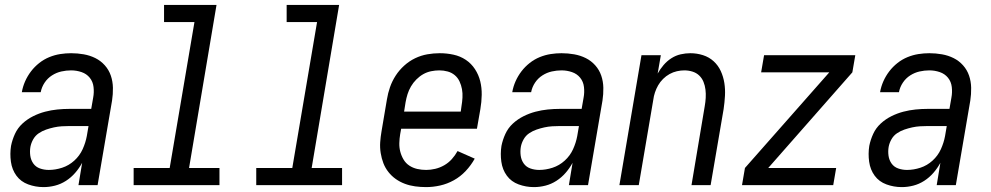

<svg xmlns="http://www.w3.org/2000/svg" viewBox="-20 -755 4040 783"><path d="M157 8Q125 8 95 -3Q65 -14 47 -38.5Q29 -63 24.5 -95.5Q20 -128 25 -160Q30 -185 41 -209Q52 -233 71.5 -251Q91 -269 115 -281Q139 -293 164 -299.5Q189 -306 214 -308.5Q239 -311 264 -311H352L360 -357Q364 -378 361.5 -400Q359 -422 346 -438Q333 -454 312.5 -461Q292 -468 270 -468Q250 -468 230 -463.5Q210 -459 192 -447.5Q174 -436 162 -418Q150 -400 146 -379H69Q73 -402 82.5 -423.5Q92 -445 106.5 -464Q121 -483 140 -498Q159 -513 181 -522Q203 -531 225.5 -534.5Q248 -538 270 -538Q296 -538 321.5 -533.5Q347 -529 369 -518Q391 -507 407.5 -488.5Q424 -470 432 -446.5Q440 -423 440.5 -397Q441 -371 437 -345L378 0H300L315 -91Q303 -69 286.5 -50Q270 -31 249 -17.5Q228 -4 204.5 2Q181 8 158 8ZM179 -62Q206 -62 233.5 -71Q261 -80 283 -100Q305 -120 317 -146.5Q329 -173 334 -200L341 -241H264Q248 -241 232 -240Q216 -239 200 -235.5Q184 -232 168 -226.5Q152 -221 138 -211.5Q124 -202 115.5 -187Q107 -172 104 -156Q101 -138 103.5 -120Q106 -102 116 -88Q126 -74 143 -68Q160 -62 179 -62Z M525 0V-70H672L773 -665H649V-735H863L751 -70H875V0Z M1025 0V-70H1172L1273 -665H1149V-735H1363L1251 -70H1375V0Z M1718 8Q1695 8 1673 5Q1651 2 1631 -5.5Q1611 -13 1594 -25Q1577 -37 1564 -53.5Q1551 -70 1543.5 -89.5Q1536 -109 1532.5 -131Q1529 -153 1530.5 -175Q1532 -197 1536 -220L1558 -350Q1562 -375 1570.5 -399.5Q1579 -424 1593.5 -446.5Q1608 -469 1628.5 -487.5Q1649 -506 1673 -517.5Q1697 -529 1722.5 -533.5Q1748 -538 1773 -538Q1802 -538 1829.5 -532Q1857 -526 1879.5 -511Q1902 -496 1917 -473Q1932 -450 1938.5 -423.5Q1945 -397 1944.5 -368Q1944 -339 1939 -310L1925 -230H1616L1612 -208Q1609 -190 1608.5 -171.5Q1608 -153 1612.5 -136Q1617 -119 1626 -104Q1635 -89 1649.5 -79.5Q1664 -70 1681.5 -66Q1699 -62 1718 -62Q1736 -62 1755 -66.5Q1774 -71 1791.5 -81Q1809 -91 1822.5 -106Q1836 -121 1846 -139L1916 -108Q1901 -81 1879.5 -58Q1858 -35 1831 -20Q1804 -5 1775 1.5Q1746 8 1718 8ZM1628 -300H1859L1862 -322Q1865 -339 1866 -357Q1867 -375 1864 -391.5Q1861 -408 1854 -423Q1847 -438 1834.5 -448.5Q1822 -459 1805.5 -463.5Q1789 -468 1772 -468Q1755 -468 1738 -464.5Q1721 -461 1706 -452.5Q1691 -444 1678 -431Q1665 -418 1656 -402.5Q1647 -387 1642 -371Q1637 -355 1634 -338Z M2157 8Q2125 8 2095 -3Q2065 -14 2047 -38.5Q2029 -63 2024.5 -95.5Q2020 -128 2025 -160Q2030 -185 2041 -209Q2052 -233 2071.5 -251Q2091 -269 2115 -281Q2139 -293 2164 -299.5Q2189 -306 2214 -308.5Q2239 -311 2264 -311H2352L2360 -357Q2364 -378 2361.5 -400Q2359 -422 2346 -438Q2333 -454 2312.5 -461Q2292 -468 2270 -468Q2250 -468 2230 -463.5Q2210 -459 2192 -447.5Q2174 -436 2162 -418Q2150 -400 2146 -379H2069Q2073 -402 2082.5 -423.5Q2092 -445 2106.5 -464Q2121 -483 2140 -498Q2159 -513 2181 -522Q2203 -531 2225.5 -534.5Q2248 -538 2270 -538Q2296 -538 2321.5 -533.5Q2347 -529 2369 -518Q2391 -507 2407.5 -488.5Q2424 -470 2432 -446.5Q2440 -423 2440.5 -397Q2441 -371 2437 -345L2378 0H2300L2315 -91Q2303 -69 2286.5 -50Q2270 -31 2249 -17.5Q2228 -4 2204.5 2Q2181 8 2158 8ZM2179 -62Q2206 -62 2233.5 -71Q2261 -80 2283 -100Q2305 -120 2317 -146.5Q2329 -173 2334 -200L2341 -241H2264Q2248 -241 2232 -240Q2216 -239 2200 -235.5Q2184 -232 2168 -226.5Q2152 -221 2138 -211.5Q2124 -202 2115.5 -187Q2107 -172 2104 -156Q2101 -138 2103.5 -120Q2106 -102 2116 -88Q2126 -74 2143 -68Q2160 -62 2179 -62Z M2506 0 2596 -530H2675L2662 -455Q2672 -473 2686 -489.5Q2700 -506 2718 -517.5Q2736 -529 2756 -533.5Q2776 -538 2795 -538Q2822 -538 2847 -530Q2872 -522 2890.5 -505Q2909 -488 2919.5 -465Q2930 -442 2934 -416.5Q2938 -391 2936.5 -364Q2935 -337 2931 -310L2878 0H2800L2854 -322Q2857 -339 2858 -356Q2859 -373 2857 -389.5Q2855 -406 2849 -421Q2843 -436 2831.5 -447Q2820 -458 2804 -463Q2788 -468 2771 -468Q2756 -468 2740.5 -464.5Q2725 -461 2710.5 -453Q2696 -445 2684 -433Q2672 -421 2664 -407Q2656 -393 2651 -378Q2646 -363 2644 -347L2585 0Z M3006 0 3018 -70 3362 -460H3084L3096 -530H3468L3456 -460L3113 -70H3390L3378 0Z M3657 8Q3625 8 3595 -3Q3565 -14 3547 -38.5Q3529 -63 3524.5 -95.5Q3520 -128 3525 -160Q3530 -185 3541 -209Q3552 -233 3571.5 -251Q3591 -269 3615 -281Q3639 -293 3664 -299.5Q3689 -306 3714 -308.5Q3739 -311 3764 -311H3852L3860 -357Q3864 -378 3861.5 -400Q3859 -422 3846 -438Q3833 -454 3812.5 -461Q3792 -468 3770 -468Q3750 -468 3730 -463.5Q3710 -459 3692 -447.5Q3674 -436 3662 -418Q3650 -400 3646 -379H3569Q3573 -402 3582.5 -423.5Q3592 -445 3606.5 -464Q3621 -483 3640 -498Q3659 -513 3681 -522Q3703 -531 3725.5 -534.5Q3748 -538 3770 -538Q3796 -538 3821.5 -533.5Q3847 -529 3869 -518Q3891 -507 3907.5 -488.5Q3924 -470 3932 -446.5Q3940 -423 3940.5 -397Q3941 -371 3937 -345L3878 0H3800L3815 -91Q3803 -69 3786.5 -50Q3770 -31 3749 -17.5Q3728 -4 3704.5 2Q3681 8 3658 8ZM3679 -62Q3706 -62 3733.5 -71Q3761 -80 3783 -100Q3805 -120 3817 -146.5Q3829 -173 3834 -200L3841 -241H3764Q3748 -241 3732 -240Q3716 -239 3700 -235.5Q3684 -232 3668 -226.5Q3652 -221 3638 -211.5Q3624 -202 3615.5 -187Q3607 -172 3604 -156Q3601 -138 3603.5 -120Q3606 -102 3616 -88Q3626 -74 3643 -68Q3660 -62 3679 -62Z"/></svg>

Font: iosevka_custom_sans_ss08
Style: Italic
Weight: 400
Italic angle: -10°
Designer: Belleve Invis
Foundry: Belleve Invis
Version: Version 10.3.0; ttfautohint (v1.8.3)